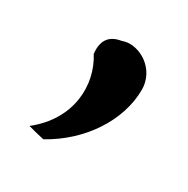

<svg xmlns="http://www.w3.org/2000/svg" viewBox="-78 -214 404 412"><g transform="rotate(30 124.0 -8.0)"><path d="M206 -71C206 -108 178 -138 142 -143C133 -144 124 -143 116 -140C84 -135 75 -114 78 -86C114 -29 112 57 36 117C50 121 63 124 76 127C154 84 206 6 206 -71Z"/></g></svg>

Font: Bluebird
Style: Regular
Weight: 400
Designer: Jasper
Foundry: Cannot Into Space Fonts
Version: Version 0.98